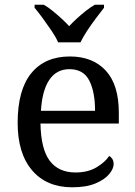

<svg xmlns="http://www.w3.org/2000/svg" viewBox="-20 -786 575 816"><path d="M287 10Q178 10 116.5 -62Q55 -134 55 -264Q55 -404 113 -475Q171 -546 277 -546Q374 -546 429.5 -486Q485 -426 485 -307V-261H152Q154 -152 191.5 -102.5Q229 -53 301 -53Q353 -53 389.5 -74.5Q426 -96 444 -123Q451 -120 457 -111Q463 -102 463 -89Q463 -69 444 -46Q425 -23 386 -6.5Q347 10 287 10ZM384 -315Q384 -395 359.5 -443.5Q335 -492 275 -492Q220 -492 189.5 -446.5Q159 -401 154 -315ZM227 -606Q217 -629 199 -655.5Q181 -682 162 -708Q143 -734 127 -753V-766H166Q185 -755 204 -739.5Q223 -724 241 -707.5Q259 -691 274 -675Q289 -691 307 -707.5Q325 -724 344.5 -739.5Q364 -755 383 -766H422V-753Q407 -734 387.5 -708Q368 -682 350.5 -655.5Q333 -629 322 -606Z"/></svg>

Font: Noto Serif Malayalam
Style: Regular
Weight: 400
Designer: Indian type Foundry, Jelle Bosma, Monotype Design Team
Foundry: Monotype Imaging Inc.
Version: Version 2.103